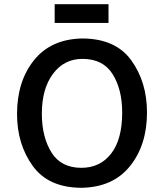

<svg xmlns="http://www.w3.org/2000/svg" viewBox="-20 -879 780 913"><path d="M240 -859H496V-770H240ZM61 -337Q61 -492 141.5 -592.5Q222 -693 370 -696Q529 -696 604 -592.5Q679 -489 679 -344Q679 -190 598.5 -89.5Q518 11 369 14Q211 14 136 -89.5Q61 -193 61 -337ZM179 -338Q179 -228 224.5 -154.5Q270 -81 367 -81Q456 -81 508.5 -148.5Q561 -216 561 -344Q561 -454 515.5 -526.5Q470 -599 372 -599Q285 -599 232 -528Q179 -457 179 -338Z"/></svg>

Font: Palanquin SemiBold
Style: Regular
Weight: 600
Designer: Pria Ravichandran
Version: Version 1.0.4